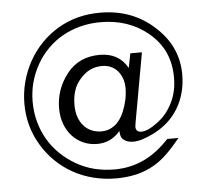

<svg xmlns="http://www.w3.org/2000/svg" viewBox="-51 -772 898 829"><g transform="rotate(-5 397.5 -357.5)"><path d="M742.7 -421.4Q742.7 -377.9 732.4 -340.8Q722.2 -303.7 703.1 -272.7Q684.1 -241.7 656.7 -217.5Q629.4 -193.4 595.2 -176.3Q568.8 -163.6 547.1 -156.7Q525.4 -149.9 507.3 -149.9Q480 -149.9 464.8 -163.6Q451.2 -172.9 451.2 -201.2Q411.1 -153.8 351.1 -153.8Q318.8 -153.8 291.3 -166Q263.7 -178.2 243.4 -200.2Q223.1 -222.2 211.7 -252.9Q200.2 -283.7 200.2 -321.3Q200.2 -403.3 252.4 -470.2Q304.2 -536.1 395 -536.1Q477.5 -536.1 515.1 -468.8L527.3 -531.2H577.6L523.9 -231.4Q522.5 -223.6 522 -219Q521.5 -214.4 521.5 -212.4Q521.5 -202.1 527.1 -196.3Q532.7 -190.4 544.9 -189.9Q571.8 -189 615.2 -221.2Q637.2 -237.3 653.6 -257.3Q669.9 -277.3 682.6 -302.7Q694.8 -327.6 700.4 -354Q706.1 -380.4 706.1 -411.1Q706.1 -471.2 684.1 -519.8Q662.1 -568.4 616.2 -606.4Q531.7 -676.3 410.2 -676.3Q365.2 -676.3 324 -665.8Q282.7 -655.3 247.1 -635.5Q211.4 -615.7 181.9 -586.4Q152.3 -557.1 131.3 -520Q110.4 -482.9 99.6 -442.9Q88.9 -402.8 88.9 -358.9Q88.9 -314 99.9 -273.2Q110.8 -232.4 131.3 -196.8Q151.9 -161.1 181.9 -131.6Q211.9 -102.1 250 -80.1Q288.1 -58.1 329.3 -47.9Q370.6 -37.6 416 -37.6Q484.9 -37.6 543.5 -65.2Q602.1 -92.8 653.8 -148.9H702.6Q671.4 -110.4 643.3 -83.3Q615.2 -56.2 587.4 -40Q550.8 -18.1 509 -8.3Q467.3 1.5 418.9 1.5Q368.2 1.5 321.3 -10.5Q274.4 -22.5 233.9 -44.9Q193.4 -67.4 159.7 -100.1Q126 -132.8 101.1 -174.8Q52.7 -255.9 52.7 -353.5Q52.7 -402.8 65.2 -449.5Q77.6 -496.1 100.8 -537.4Q124 -578.6 157.2 -612.8Q190.4 -647 232.4 -671.4Q273.4 -694.8 317.9 -706.1Q362.3 -717.3 412.6 -717.3Q551.8 -717.3 647.5 -628.9Q696.3 -584.5 719.5 -532.5Q742.7 -480.5 742.7 -421.4ZM493.7 -383.8Q493.7 -406.2 486.8 -425.3Q480 -444.3 468 -458Q456.1 -471.7 439 -479.5Q421.9 -487.3 401.4 -487.3Q373.5 -487.3 350.1 -476.6Q326.7 -465.8 306.2 -442.4Q285.6 -419.9 276.6 -391.8Q267.6 -363.8 267.6 -328.6Q267.6 -300.8 275.4 -278.1Q283.2 -255.4 297.4 -239.3Q311.5 -223.1 331.3 -214.6Q351.1 -206.1 375 -206.1Q405.8 -206.1 431.4 -225.3Q457 -244.6 472.7 -282.7Q493.7 -334 493.7 -383.8Z"/></g></svg>

Font: Kawthoolei
Style: Regular
Weight: 400
Designer: Moe Zed
Foundry: Moe Zed
Version: Version 1.000;July 10, 2024;FontCreator 14.0.0.2901 32-bit